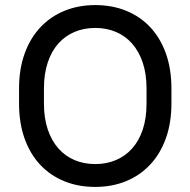

<svg xmlns="http://www.w3.org/2000/svg" viewBox="-20 -728 750 756"><path d="M355 8Q288 8 233 -14.5Q178 -37 138.5 -79Q99 -121 77 -182Q55 -243 55 -321V-379Q55 -456 77 -517Q99 -578 139 -620.5Q179 -663 234 -685.5Q289 -708 355 -708Q422 -708 477 -685.5Q532 -663 571.5 -621Q611 -579 633 -518Q655 -457 655 -379V-321Q655 -244 633 -183Q611 -122 571 -79.5Q531 -37 476 -14.5Q421 8 355 8ZM355 -82Q399 -82 436 -97.5Q473 -113 500 -143Q527 -173 542 -217.5Q557 -262 557 -321V-379Q557 -437 542 -481.5Q527 -526 500 -556.5Q473 -587 436 -602.5Q399 -618 355 -618Q311 -618 274 -602.5Q237 -587 210 -557Q183 -527 168 -482Q153 -437 153 -379V-321Q153 -263 168 -218.5Q183 -174 210 -143.5Q237 -113 274 -97.5Q311 -82 355 -82Z"/></svg>

Font: PT Root UI Web Medium
Style: Regular
Weight: 500
Designer: Vitaly Kuzmin
Foundry: ParaType Ltd.
Version: Version 1.001W